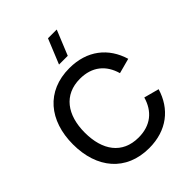

<svg xmlns="http://www.w3.org/2000/svg" viewBox="-271 -1116 1273 1273"><g transform="rotate(-45 365.0 -480.0)"><path d="M421 -800 492.5 -975H410.5L339 -800ZM370.5 15C536.5 15 648 -75.5 690.5 -217.5L584.5 -246C556 -145.5 484.5 -84.5 370.5 -84.5C217.5 -84.5 140.5 -195 140.5 -360C140.5 -525 220.5 -635.5 370.5 -635.5C484.5 -635.5 556 -574.5 584.5 -474L690.5 -502.5C648 -644.5 536.5 -735 370.5 -735C154.5 -735 30 -582.5 30 -360C30 -137.5 154.5 15 370.5 15Z"/></g></svg>

Font: Vela Sans SemBd
Style: Regular
Weight: 600
Designer: Principal design: Mikhail Sharanda - project Manrope.
Design modification: Ravid Balaliev
Foundry: Mikhail Sharanda
Version: Version 1.001